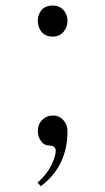

<svg xmlns="http://www.w3.org/2000/svg" viewBox="-20 -632 373 682"><path d="M167 -612.3Q141.6 -612.3 127 -595.7Q114.3 -580.1 114.3 -557.6Q114.3 -536.1 127 -519.5Q141.6 -502 167 -502Q191.4 -502 206.1 -519.5Q219.7 -536.1 219.7 -557.6Q219.7 -580.1 206.1 -595.7Q191.4 -612.3 167 -612.3ZM113.3 16.6 125 29.3Q170.9 -4.9 194.3 -51.8Q219.7 -101.6 219.7 -166Q219.7 -189.5 205.1 -205.1Q190.4 -221.7 168 -221.7Q145.5 -221.7 128.9 -205.1Q114.3 -189.5 114.3 -168Q114.3 -144.5 127 -128.9Q138.7 -115.2 152.3 -115.2Q168.9 -115.2 174.8 -107.4Q180.7 -99.6 175.8 -81.1Q168.9 -53.7 153.3 -29.3Q136.7 -2.9 113.3 16.6Z"/></svg>

Font: Batang
Style: Regular
Weight: 400
Version: Version 2.21